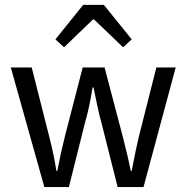

<svg xmlns="http://www.w3.org/2000/svg" viewBox="-20 -760 759 780"><path d="M160.2 0 23.9 -485.8H108.9L180.2 -204.1Q199.7 -127.9 209 -65.9H212.9Q227.1 -141.1 243.2 -204.1L315.9 -485.8H404.8L479 -204.1Q502.4 -112.3 511.2 -65.9H515.1Q533.7 -163.1 543.9 -204.1L615.2 -485.8H693.8L563 0H458L392.1 -261.2Q377.4 -314.5 359.9 -404.8H356Q342.8 -320.8 325.2 -261.2L259.8 0ZM240.2 -567.9 205.1 -600.1 317.9 -740.2H401.9L515.1 -600.1L480 -567.9L361.8 -681.2H357.9Z"/></svg>

Font: Source Sans Pro
Style: Regular
Weight: 400
Designer: Paul D. Hunt
Foundry: Adobe Systems Incorporated
Version: Version 3.006;hotconv 1.0.111;makeotfexe 2.5.65597